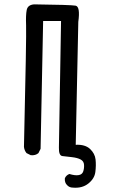

<svg xmlns="http://www.w3.org/2000/svg" viewBox="-20 -729 540 880"><path d="M313.5 130.9Q297.9 130.9 287.1 119.1Q275.4 107.4 277.3 87.9Q283.2 74.2 297.9 68.4Q323.2 76.2 339.8 73.7Q356.4 71.3 361.3 57.1Q366.2 43 365.2 26.4Q364.3 9.8 349.6 2Q335 -5.9 309.1 -8.8Q283.2 -11.7 266.1 -13.7Q249 -15.6 250 -52.7L259.8 -632.8H177.7L166 -46.9L156.2 -27.3Q142.6 -15.6 121.1 -17.6L101.6 -27.3Q91.8 -39.1 89.8 -55.7Q101.6 -566.4 99.6 -613.3Q97.7 -660.2 102.5 -683.6Q107.4 -707 136.7 -709Q303.7 -707 326.2 -703.1Q348.6 -699.2 338.9 -628.9L327.1 -65.4Q370.1 -67.4 392.6 -46.4Q415 -25.4 418 2Q420.9 29.3 417 59.6Q413.1 89.8 384.8 112.3Q356.4 134.8 313.5 130.9Z"/></svg>

Font: JasonHandwriting1
Style: Regular
Weight: 400
Version: Version 1.48.20